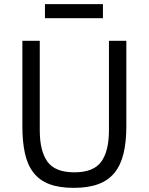

<svg xmlns="http://www.w3.org/2000/svg" viewBox="-20 -895 718 927"><path d="M172 -698V-266Q172 -166 209 -114.5Q246 -63 339 -63Q432 -63 469 -114.5Q506 -166 506 -266V-698H590V-286Q590 -210 576.5 -154Q563 -98 533 -61Q503 -24 454.5 -6Q406 12 336 12Q266 12 218.5 -6Q171 -24 142 -61Q113 -98 100.5 -154Q88 -210 88 -286V-698ZM197 -875H477V-807H197Z"/></svg>

Font: IBM Plex Sans
Style: Regular
Weight: 400
Designer: Mike Abbink, Paul van der Laan, Pieter van Rosmalen
Foundry: Bold Monday
Version: Version 3.005